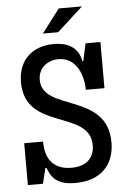

<svg xmlns="http://www.w3.org/2000/svg" viewBox="-61 -960 675 1015"><g transform="rotate(-5 276.5 -452.5)"><path d="M298 11C429 11 506 -64 506 -187C506 -454 157 -378 157 -548C157 -611 206 -649 265 -649C358 -649 395 -556 395 -475H494V-720H415L395 -627H390C377 -705 316 -731 247 -731C142 -731 57 -670 57 -544C57 -284 406 -372 406 -180C406 -121 372 -71 284 -71C204 -71 146 -113 146 -222H46V0H126L146 -82H152C169 -36 194 11 298 11ZM195 -791H276L413 -916H290Z"/></g></svg>

Font: Hermeneus One
Style: Regular
Weight: 400
Designer: Rodrigo Fuenzalida, Pablo Impallari
Foundry: Pablo Impallari, Rodrigo Fuenzalida
Version: Version 1.002